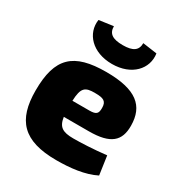

<svg xmlns="http://www.w3.org/2000/svg" viewBox="-175 -856 927 990"><g transform="rotate(30 288.0 -361.5)"><path d="M304 -561C421 -561 489 -637 476 -723L391 -735C391 -692 365 -673 304 -673C242 -673 216 -692 216 -735L131 -723C118 -637 187 -561 304 -561ZM324 -129C260 -129 234 -145 226 -201H375C504 -201 550 -244 549 -335C548 -451 480 -511 301 -511C107 -511 32 -442 32 -246C32 -71 105 12 304 12C385 12 470 3 535 -30L519 -141C441 -132 367 -129 324 -129ZM306 -388C356 -388 374 -378 374 -339C374 -308 367 -295 324 -295H223C226 -375 245 -389 306 -388Z"/></g></svg>

Font: Exo 2 Extra Bold
Style: Regular
Weight: 800
Designer: Natanael Gama
Version: Version 1.001;PS 001.001;hotconv 1.0.88;makeotf.lib2.5.64775